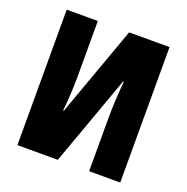

<svg xmlns="http://www.w3.org/2000/svg" viewBox="-128 -833 925 951"><g transform="rotate(20 335.0 -357.0)"><path d="M64 0H277L448 -475H452C446 -410 442 -338 442 -290V0H606V-714H393L222 -239H218C225 -302 228 -369 228 -418V-714H64Z"/></g></svg>

Font: Noto Sans Condensed Black
Style: Regular
Weight: 900
Width: 3
Designer: Monotype Design Team
Foundry: Monotype Imaging Inc.
Version: Version 2.013